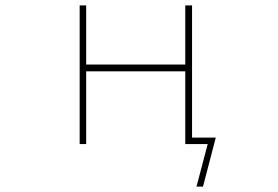

<svg xmlns="http://www.w3.org/2000/svg" viewBox="-20 -564 1040 719"><path d="M715.8 134.8 757.8 -24.4H673.8V-296.9H302.7V-24.4H278.3V-543.9H302.7V-322.3H673.8V-543.9H699.2V-48.8H788.1L740.2 134.8Z"/></svg>

Font: Mgen+ 1m thin
Style: Regular
Weight: 100
Designer: [Source Han Sans]
Ryoko NISHIZUKA  (kana & ideographs); Paul D. Hunt (Latin, Greek & Cyrillic); Wenlong ZHANG  (bopomofo
Version: Version 1.059.20150602